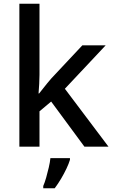

<svg xmlns="http://www.w3.org/2000/svg" viewBox="-20 -780 603 1021"><path d="M190 -382Q190 -361 188.5 -333.5Q187 -306 185 -283H188Q196 -293 207.5 -307.5Q219 -322 231 -337Q243 -352 253 -363L418 -539H542L325 -308L557 0H429L252 -240L190 -188V0H83V-760H190ZM352 70Q346 90 333.5 116.5Q321 143 305 170Q289 197 271 221H210V209Q218 191 225.5 164.5Q233 138 239.5 110Q246 82 248 61H352Z"/></svg>

Font: Noto Sans Kawi Medium
Style: Regular
Weight: 500
Designer: Fadhl Haqq
Version: Version 1.000